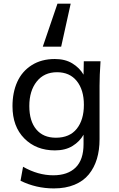

<svg xmlns="http://www.w3.org/2000/svg" viewBox="-20 -841 659 1065"><path d="M372.1 -820.8 319.3 -582H217.3L298.8 -820.8ZM290 -77.1Q366.2 -77.1 405.8 -126.7Q445.3 -176.3 445.3 -259.8Q445.3 -342.3 406 -391.4Q366.7 -440.4 296.4 -440.4Q224.6 -440.4 183.6 -388.7Q142.6 -336.9 142.6 -252.9Q142.6 -169.4 181.2 -123.3Q219.7 -77.1 290 -77.1ZM278.8 204.1Q180.2 204.1 93.8 161.6L107.9 84Q190.9 131.3 275.4 131.3Q355.5 131.3 399.4 88.4Q443.4 45.4 443.4 -41.5V-93.8Q422.4 -56.2 382.6 -31.5Q342.8 -6.8 284.7 -6.8Q180.7 -6.8 115 -73Q49.3 -139.2 49.3 -252Q49.3 -328.6 75.9 -387.2Q102.5 -445.8 156.2 -479.7Q210 -513.7 284.2 -513.7Q341.3 -513.7 381.3 -489.3Q421.4 -464.8 443.4 -426.8L444.8 -501H537.6Q532.2 -419.9 532.2 -366.2V-68.4Q532.2 -8.8 517.6 40Q502.9 88.9 472.9 126Q442.9 163.1 393.6 183.6Q344.2 204.1 278.8 204.1Z"/></svg>

Font: Muli
Style: Regular
Weight: 400
Designer: Vernon Adams
Foundry: newtypography
Version: Version 2; ttfautohint (v1.00rc1.6-4cba) -l 8 -r 50 -G 200 -